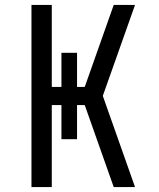

<svg xmlns="http://www.w3.org/2000/svg" viewBox="-20 -755 640 775"><path d="M107 0V-735H189V-404H228V-542H291V-404H322L439 -735H525L395 -368L525 0H439L322 -331H291V-193H228V-331H189V0Z"/></svg>

Font: Iosevka Mono
Style: Regular
Weight: 400
Designer: Belleve Invis
Foundry: Belleve Invis
Version: Version 11.1.1